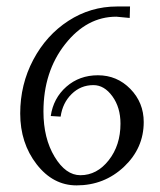

<svg xmlns="http://www.w3.org/2000/svg" viewBox="-20 -558 491 589"><path d="M42 -210Q42 -298.8 82 -374.5Q122.1 -450.2 189.9 -494.1Q257.8 -538.1 338.9 -538.1H378.9L377.9 -502.9L336.9 -506.8Q246.1 -506.8 179.7 -422.4Q113.3 -337.9 113.3 -215.8Q113.3 -133.8 147.5 -77.1Q181.6 -20.5 226.6 -20.5Q277.3 -20.5 313.5 -66.4Q349.6 -112.3 349.6 -178.7Q349.6 -228.5 324.7 -262.7Q299.8 -296.9 266.6 -296.9Q227.5 -296.9 199.7 -269.5Q171.9 -242.2 166 -200.2L135.7 -202.1Q143.6 -256.8 183.6 -292Q223.6 -327.1 280.3 -327.1Q338.9 -327.1 379.9 -285.2Q420.9 -243.2 420.9 -183.6Q420.9 -103.5 360.4 -46.4Q299.8 10.7 214.8 10.7Q142.6 10.7 92.3 -54.2Q42 -119.1 42 -210Z"/></svg>

Font: Kleymisska
Style: Regular
Weight: 500
Italic angle: -8°
Designer: gluk
Foundry: gluk
Version: Version 0.298